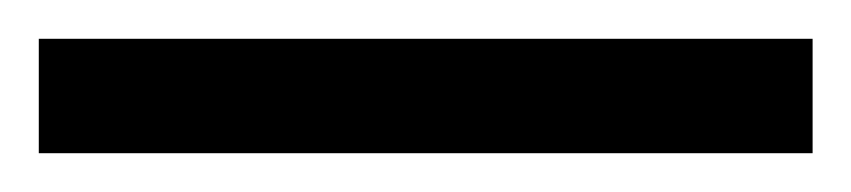

<svg xmlns="http://www.w3.org/2000/svg" viewBox="-24 63 439 99"><path d="M-4 142H395V83H-4Z"/></svg>

Font: Noto Serif Lao Condensed
Style: Regular
Weight: 400
Width: 3
Designer: Monotype Design Team
Foundry: Monotype Imaging Inc.
Version: Version 2.003